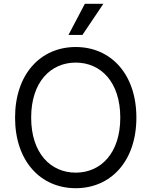

<svg xmlns="http://www.w3.org/2000/svg" viewBox="-20 -986 801 1016"><path d="M701.7 -363.6C701.7 -593.8 566.8 -737.2 380.7 -737.2C194.6 -737.2 59.7 -593.8 59.7 -363.6C59.7 -133.5 194.6 9.9 380.7 9.9C566.8 9.9 701.7 -133.5 701.7 -363.6ZM144.9 -363.6C144.9 -552.6 248.6 -654.8 380.7 -654.8C512.8 -654.8 616.5 -552.6 616.5 -363.6C616.5 -174.7 512.8 -72.4 380.7 -72.4C248.6 -72.4 144.9 -174.7 144.9 -363.6ZM342.3 -801.1H416.2L527 -965.9H429Z"/></svg>

Font: Margiela Sans
Style: Regular
Weight: 400
Designer: Stefan Endress, Andreas Faust
Version: Version 1.100;FEAKit 1.0